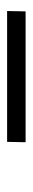

<svg xmlns="http://www.w3.org/2000/svg" viewBox="204 -940 92 540"><g transform="rotate(-90 250.0 -670.0)"><path d="M120 -644 121 -696H489L488 -644Z"/></g></svg>

Font: Iosevka Term Curly Light
Style: Italic
Weight: 300
Italic angle: -9°
Designer: Belleve Invis
Foundry: Belleve Invis
Version: Version 32.3.0